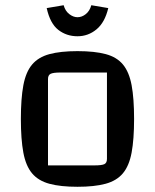

<svg xmlns="http://www.w3.org/2000/svg" viewBox="-20 -706 594 736"><path d="M277 10Q212 10 169.5 -1.5Q127 -13 103 -41.5Q79 -70 69.5 -121Q60 -172 60 -250Q60 -328 69.5 -379Q79 -430 103 -458.5Q127 -487 169.5 -498.5Q212 -510 277 -510Q343 -510 385.5 -498.5Q428 -487 451.5 -458.5Q475 -430 484.5 -379.5Q494 -329 494 -250Q494 -172 484.5 -121Q475 -70 451 -41.5Q427 -13 384.5 -1.5Q342 10 277 10ZM164 -72H342Q371 -72 380.5 -77Q390 -82 390 -97V-428H212Q184 -428 174 -423Q164 -418 164 -403ZM277 -567Q235 -567 203.5 -591.5Q172 -616 159 -675L224 -686Q230 -664 245.5 -652Q261 -640 277 -640Q294 -640 309 -652Q324 -664 330 -686L395 -675Q382 -620 350 -593.5Q318 -567 277 -567Z"/></svg>

Font: Changa
Style: Regular
Weight: 400
Designer: Eduardo Rodriguez Tunni
Foundry: Eduardo Rodriguez Tunni
Version: Version 3.003